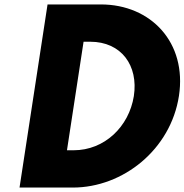

<svg xmlns="http://www.w3.org/2000/svg" viewBox="-20 -845 831 865"><path d="M194.2 -825 68 0H308C535 0 749.3 -172 786.2 -413C822.9 -653 660.2 -825 434.2 -825ZM281.7 -168 356.5 -657H386.5C526.5 -657 604.2 -550 583 -412C560.9 -274 450.7 -168 311.7 -168Z"/></svg>

Font: Sztylet
Style: BdObl
Weight: 700
Foundry: Cannot Into Space Fonts, PlusOne Fonts
Version: Version 0.12